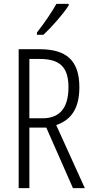

<svg xmlns="http://www.w3.org/2000/svg" viewBox="-20 -967 473 987"><path d="M333 -939V-947H270C242 -898 211 -853 170 -800V-788H203C243 -825 304 -893 333 -939ZM184 -714H76V0H131V-311H218L355 0H416L269 -324C351 -352 388 -416 388 -519C388 -658 319 -714 184 -714ZM183 -664C289 -664 332 -621 332 -518C332 -407 282 -359 200 -359H131V-664Z"/></svg>

Font: Noto Sans Lao ExtraCondensed Light
Style: Regular
Weight: 300
Width: 2
Designer: Monotype Design Team
Foundry: Monotype Imaging Inc.
Version: Version 2.003